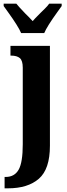

<svg xmlns="http://www.w3.org/2000/svg" viewBox="-43 -786 367 1046"><path d="M-18 178H-12Q36 178 58.5 138.5Q81 99 81 0V-417Q81 -456 65 -469.5Q49 -483 18 -483H14V-536H229V8Q229 135 169 187.5Q109 240 0 240H-18ZM0 -721 -23 -753V-766H46Q54 -755 95 -712Q112 -696 135 -671Q142 -680 179 -717Q184 -722 200.5 -738Q217 -754 225 -766H293V-753L270 -721Q213 -642 198 -606H72Q57 -642 0 -721Z"/></svg>

Font: Noto Serif CondExtraBold
Style: Regular
Weight: 800
Width: 3
Designer: Monotype Design Team
Foundry: Monotype Imaging Inc.
Version: Version 1.001